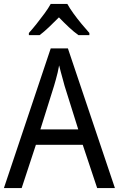

<svg xmlns="http://www.w3.org/2000/svg" viewBox="-20 -964 610 984"><path d="M478 0 404 -222H164L91 0H0L240 -716H328L569 0ZM311 -524Q308 -536 302.5 -555.5Q297 -575 291.5 -595.5Q286 -616 283 -629Q280 -611 275.5 -592Q271 -573 266 -555.5Q261 -538 257 -524L187 -301H381ZM325 -944Q337 -922 356.5 -895Q376 -868 398 -841.5Q420 -815 438 -795V-784H382Q358 -801 332.5 -825Q307 -849 282 -875Q256 -849 231 -825Q206 -801 183 -784H128V-795Q147 -816 168 -842.5Q189 -869 208.5 -895.5Q228 -922 240 -944Z"/></svg>

Font: Noto Sans Khmer SemiCondensed
Style: Regular
Weight: 400
Width: 4
Designer: Danh Hong and the Monotype Design Team
Foundry: Monotype Imaging Inc.
Version: Version 2.004